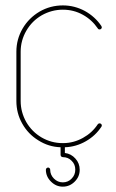

<svg xmlns="http://www.w3.org/2000/svg" viewBox="-20 -553 436 721"><path d="M216.3 -532.7C184.6 -532.7 155.3 -524.9 128.4 -509.3C102.1 -493.7 80.6 -472.7 64.9 -445.8C49.3 -418.9 41.5 -390.1 41.5 -358.9V-173.8C41.5 -143.1 48.8 -114.7 63.5 -88.9C78.1 -62.5 98.6 -41.5 124 -25.9C149.4 -9.8 177.2 -1 207.5 0V28.8C207.5 30.8 208.5 32.7 210 34.7C211.9 36.1 213.9 37.1 215.8 37.1C229 37.1 240.2 41.5 249 50.8C258.3 59.6 262.7 70.8 262.7 84C262.7 97.2 258.3 108.4 249 117.7C240.2 127 229 131.8 215.8 131.8C203.1 131.8 191.9 127 182.6 117.7C173.3 108.4 168.5 97.2 168.5 84.5C168.5 82 168 80.1 166 78.6C164.6 76.7 162.6 76.2 160.6 76.2C158.7 76.2 156.7 76.7 154.8 78.6C153.3 80.1 152.3 82 152.3 84.5C152.3 101.6 158.7 116.2 171.4 128.9C184.1 141.6 198.7 147.9 215.8 147.9C233.4 147.9 248 141.6 260.7 128.9C273.4 116.2 279.3 101.6 279.3 84.5C279.3 68.4 273.9 54.2 263.2 42.5C252.4 30.3 239.3 23.4 223.6 21.5V0C252 -1 278.3 -8.8 302.2 -22.5C326.2 -36.1 345.7 -54.2 360.8 -77.1C361.8 -78.6 362.3 -80.1 362.3 -82C362.3 -84 361.8 -85.4 359.9 -87.4C358.4 -88.9 356.4 -89.8 354 -89.8C351.1 -89.8 348.6 -88.4 347.2 -86.4C333 -64.9 314.5 -47.9 291.5 -35.2C268.6 -22.5 243.7 -15.6 217.3 -15.6H216.3L215.8 -16.1L215.3 -15.6H214.8C186.5 -15.6 160.2 -22.9 135.7 -37.1C111.8 -51.3 92.8 -70.3 78.6 -94.7C64.9 -119.1 57.6 -145.5 57.6 -173.8V-358.9C57.6 -387.2 64.9 -413.6 79.1 -438C93.3 -462.4 112.3 -481.4 136.7 -495.6C161.1 -509.3 187.5 -516.6 215.8 -516.6C243.2 -516.6 268.1 -510.3 291 -497.6C314 -484.9 332.5 -467.8 347.2 -446.3C348.6 -443.4 351.1 -442.4 354 -442.4C356 -442.4 357.9 -442.9 359.9 -444.8C361.8 -446.8 362.3 -448.7 362.3 -450.7C362.3 -451.7 361.8 -453.1 360.8 -455.1C345.2 -478.5 324.2 -497.6 298.8 -511.7C273.4 -525.4 245.6 -532.7 216.3 -532.7Z"/></svg>

Font: Mill
Style: Thin
Weight: 100
Version: Version 001.000